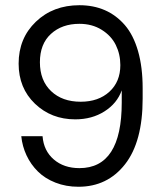

<svg xmlns="http://www.w3.org/2000/svg" viewBox="-20 -710 622 740"><path d="M286.1 -689.9Q340.3 -689.9 384.3 -670.7Q428.2 -651.4 461.2 -613.3Q494.1 -575.2 512 -513.2Q529.8 -451.2 529.8 -370.1V-330.1Q529.8 -163.6 461.9 -76.9Q394 9.8 282.2 9.8Q234.4 9.8 193.8 -6.1Q153.3 -22 126 -49.1Q98.6 -76.2 82.3 -111.1Q65.9 -146 62 -185.1H144Q148.4 -128.9 187.3 -95.5Q226.1 -62 286.1 -62Q449.2 -62 449.2 -314.9V-361.8Q431.2 -311.5 382.8 -280.8Q334.5 -250 270 -250Q177.7 -250 114.7 -310.3Q51.8 -370.6 51.8 -464.8Q51.8 -562.5 118.2 -626.2Q184.6 -689.9 286.1 -689.9ZM291 -317.9Q359.4 -317.9 401.6 -356.4Q443.8 -395 443.8 -459Q443.8 -501 426.3 -536.6Q408.7 -572.3 371.8 -595.2Q335 -618.2 286.1 -618.2Q218.8 -618.2 176.3 -579.3Q133.8 -540.5 133.8 -470.2Q133.8 -399.9 176.8 -358.9Q219.7 -317.9 291 -317.9Z"/></svg>

Font: TASA Orbiter Deck
Style: Regular
Weight: 400
Designer: Weizhong Zhang
Version: Version 1.000;Glyphs 3.1.2 (3151)